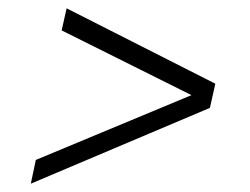

<svg xmlns="http://www.w3.org/2000/svg" viewBox="-20 -566 600 461"><path d="M140 -546 128 -493 467 -324 472 -351 66 -182 54 -125 484 -307 497 -365Z"/></svg>

Font: Roboto Serif ExtraLight
Style: Italic
Weight: 250
Italic angle: -10°
Designer: Greg Gazdowicz
Foundry: Commercial Type
Version: Version 1.008